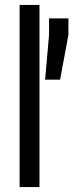

<svg xmlns="http://www.w3.org/2000/svg" viewBox="-20 -763 299 783"><path d="M60 0V-743H141V0ZM164 -438 180 -621V-688H259V-621L225 -438Z"/></svg>

Font: Saira Condensed Medium
Style: Regular
Weight: 500
Width: 3
Designer: Hector Gatti with collaboration of the Omnibus-Type team
Foundry: Omnibus-Type
Version: Version 1.101